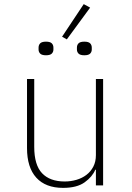

<svg xmlns="http://www.w3.org/2000/svg" viewBox="-20 -899 640 931"><path d="M445 -76H442Q428 -42 390.5 -15Q353 12 286 12Q201 12 156 -37.5Q111 -87 111 -181V-516H146V-187Q146 -99 184 -59Q222 -19 294 -19Q323 -19 350.5 -27Q378 -35 399 -51Q420 -67 432.5 -91Q445 -115 445 -147V-516H480V0H445ZM304 -708 281 -721 386 -879 417 -862ZM203 -631Q183 -631 175 -639Q167 -647 167 -659V-668Q167 -681 175 -689Q183 -697 203 -697Q223 -697 231 -689Q239 -681 239 -668V-659Q239 -647 231 -639Q223 -631 203 -631ZM389 -631Q369 -631 361 -639Q353 -647 353 -659V-668Q353 -681 361 -689Q369 -697 389 -697Q409 -697 417 -689Q425 -681 425 -668V-659Q425 -647 417 -639Q409 -631 389 -631Z"/></svg>

Font: IBM Plex Mono ExtLt
Style: Regular
Weight: 200
Monospace: yes
Designer: Mike Abbink, Paul van der Laan, Pieter van Rosmalen
Foundry: Bold Monday
Version: Version 2.3